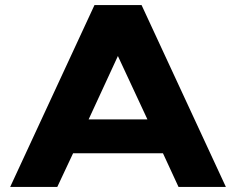

<svg xmlns="http://www.w3.org/2000/svg" viewBox="-20 -734 927 754"><path d="M536 -714 867 0H681L620 -132H267L205 0H20L351 -714ZM559 -265 443 -514 328 -265Z"/></svg>

Font: Non Bureau Extended
Style: Bold
Weight: 700
Width: 7
Designer: Jona Saucedo
Foundry: Non Foundry
Version: Version 1.000; ttfautohint (v1.8.4)